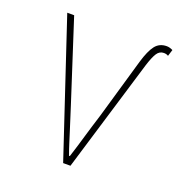

<svg xmlns="http://www.w3.org/2000/svg" viewBox="-122 -780 845 888"><g transform="rotate(20 300.0 -336.0)"><path d="M284 0 64 -660H98L226 -264Q236 -233 244.5 -206Q253 -179 261.5 -152.5Q270 -126 278.5 -98.5Q287 -71 298 -41H302Q312 -71 320 -98.5Q328 -126 336 -152.5Q344 -179 352 -206Q360 -233 370 -264L456 -561Q473 -619 493.5 -645.5Q514 -672 550 -672Q564 -672 580 -664L570 -632Q561 -638 548 -638Q527 -638 514.5 -619Q502 -600 488 -556L320 0Z"/></g></svg>

Font: Source Code Pro ExtraLight
Style: Regular
Weight: 200
Monospace: yes
Designer: Paul D. Hunt, Teo Tuominen
Foundry: Adobe Systems Incorporated
Version: Version 2.030;PS 1.000;hotconv 16.6.51;makeotf.lib2.5.65220